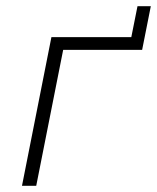

<svg xmlns="http://www.w3.org/2000/svg" viewBox="-20 -600 507 620"><path d="M146 -480H404L424 -580H467L439 -439H184L97 0H51Z"/></svg>

Font: Montserrat Ace
Style: Light Italic
Weight: 300
Italic angle: -11.3°
Designer: Julieta Ulanovsky
Foundry: Julieta Ulanovsky
Version: Version 1